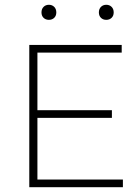

<svg xmlns="http://www.w3.org/2000/svg" viewBox="-20 -783 579 803"><path d="M102.5 0V-595H489V-563H136.5V-32H494V0ZM124 -290V-322H448V-290ZM424.5 -700Q411 -700 402.2 -708.5Q393.5 -717 393.5 -731Q393.5 -745.5 402.2 -754.2Q411 -763 424.5 -763Q438 -763 446.8 -754.2Q455.5 -745.5 455.5 -731Q455.5 -717 446.8 -708.5Q438 -700 424.5 -700ZM184.5 -700Q171 -700 162.2 -708.5Q153.5 -717 153.5 -731Q153.5 -745.5 162.2 -754.2Q171 -763 184.5 -763Q198 -763 206.8 -754.2Q215.5 -745.5 215.5 -731Q215.5 -717 206.8 -708.5Q198 -700 184.5 -700Z"/></svg>

Font: Encode Sans SC SemiExpanded Thin
Style: Regular
Weight: 250
Width: 6
Designer: Multiple Designers
Foundry: Impallari Type
Version: Version 3.002